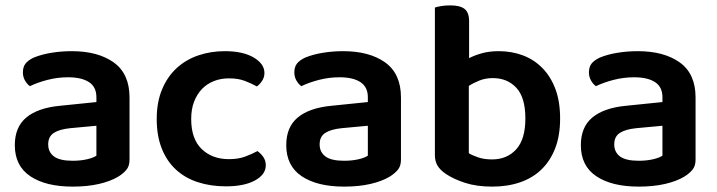

<svg xmlns="http://www.w3.org/2000/svg" viewBox="-20 -678 2664 713"><path d="M250 -81Q279 -81 303 -86.5Q327 -92 338 -100V-211L241 -202Q201 -198 180 -184.5Q159 -171 159 -142Q159 -113 180.5 -97Q202 -81 250 -81ZM246 -488Q344 -488 402.5 -446Q461 -404 461 -316V-85Q461 -61 449 -47Q437 -33 419 -22Q391 -5 348 5Q305 15 250 15Q150 15 92.5 -23.5Q35 -62 35 -139Q35 -206 77.5 -241.5Q120 -277 201 -285L338 -299V-317Q338 -355 310.5 -373Q283 -391 233 -391Q194 -391 157 -381.5Q120 -372 91 -358Q80 -366 72.5 -379.5Q65 -393 65 -409Q65 -429 74.5 -441.5Q84 -454 105 -464Q134 -476 171 -482Q208 -488 246 -488Z M830 -387Q800 -387 774.5 -377Q749 -367 730.5 -348Q712 -329 701 -301Q690 -273 690 -236Q690 -162 729 -124.5Q768 -87 830 -87Q865 -87 890.5 -96.5Q916 -106 936 -117Q950 -107 958.5 -94Q967 -81 967 -64Q967 -30 927 -8Q887 14 819 14Q762 14 714.5 -1.5Q667 -17 633 -48.5Q599 -80 580.5 -127Q562 -174 562 -236Q562 -299 582 -346.5Q602 -394 636.5 -425.5Q671 -457 717 -472.5Q763 -488 815 -488Q882 -488 922 -464.5Q962 -441 962 -407Q962 -391 953.5 -378Q945 -365 934 -357Q914 -368 889.5 -377.5Q865 -387 830 -387Z M1258 -81Q1287 -81 1311 -86.5Q1335 -92 1346 -100V-211L1249 -202Q1209 -198 1188 -184.5Q1167 -171 1167 -142Q1167 -113 1188.5 -97Q1210 -81 1258 -81ZM1254 -488Q1352 -488 1410.5 -446Q1469 -404 1469 -316V-85Q1469 -61 1457 -47Q1445 -33 1427 -22Q1399 -5 1356 5Q1313 15 1258 15Q1158 15 1100.5 -23.5Q1043 -62 1043 -139Q1043 -206 1085.5 -241.5Q1128 -277 1209 -285L1346 -299V-317Q1346 -355 1318.5 -373Q1291 -391 1241 -391Q1202 -391 1165 -381.5Q1128 -372 1099 -358Q1088 -366 1080.5 -379.5Q1073 -393 1073 -409Q1073 -429 1082.5 -441.5Q1092 -454 1113 -464Q1142 -476 1179 -482Q1216 -488 1254 -488Z M1832 -488Q1880 -488 1921.5 -472.5Q1963 -457 1994 -425.5Q2025 -394 2042.5 -347.5Q2060 -301 2060 -238Q2060 -175 2042 -128Q2024 -81 1991 -49Q1958 -17 1911.5 -1Q1865 15 1808 15Q1750 15 1707 1Q1664 -13 1636 -32Q1615 -46 1605 -62.5Q1595 -79 1595 -102V-650Q1603 -653 1618.5 -655.5Q1634 -658 1653 -658Q1688 -658 1705 -645Q1722 -632 1722 -599V-462Q1743 -473 1770.5 -480.5Q1798 -488 1832 -488ZM1810 -388Q1783 -388 1760.5 -379Q1738 -370 1721 -359V-109Q1734 -101 1756 -93.5Q1778 -86 1807 -86Q1863 -86 1897 -123.5Q1931 -161 1931 -238Q1931 -316 1897.5 -352Q1864 -388 1810 -388Z M2352 -81Q2381 -81 2405 -86.5Q2429 -92 2440 -100V-211L2343 -202Q2303 -198 2282 -184.5Q2261 -171 2261 -142Q2261 -113 2282.5 -97Q2304 -81 2352 -81ZM2348 -488Q2446 -488 2504.5 -446Q2563 -404 2563 -316V-85Q2563 -61 2551 -47Q2539 -33 2521 -22Q2493 -5 2450 5Q2407 15 2352 15Q2252 15 2194.5 -23.5Q2137 -62 2137 -139Q2137 -206 2179.5 -241.5Q2222 -277 2303 -285L2440 -299V-317Q2440 -355 2412.5 -373Q2385 -391 2335 -391Q2296 -391 2259 -381.5Q2222 -372 2193 -358Q2182 -366 2174.5 -379.5Q2167 -393 2167 -409Q2167 -429 2176.5 -441.5Q2186 -454 2207 -464Q2236 -476 2273 -482Q2310 -488 2348 -488Z"/></svg>

Font: Baloo Paaji 2 SemiBold
Style: Regular
Weight: 600
Designer: Shuchita Grover, Noopur Datye and Ek Type
Foundry: Ek Type
Version: Version 1.640;hotconv 1.0.111;makeotfexe 2.5.65597; ttfautoh